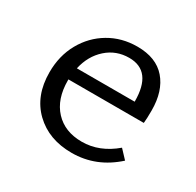

<svg xmlns="http://www.w3.org/2000/svg" viewBox="-103 -534 666 653"><g transform="rotate(30 230.5 -207.5)"><path d="M420 -63Q345 5 249 5Q159 5 103 -49Q47 -103 47 -195Q47 -260 75.5 -311Q104 -362 153 -391Q202 -420 263 -420Q337 -420 375 -376Q413 -332 413 -256Q413 -222 411 -206H115V-202Q115 -129 154 -87Q193 -45 260 -45Q329 -45 389 -96ZM121 -253H348V-254Q348 -373 258 -373Q207 -373 170 -340Q133 -307 121 -253Z"/></g></svg>

Font: Ysabeau Infant
Style: Regular
Weight: 400
Designer: Christian Thalmann (Catharsis Fonts)
Version: Version 0.003